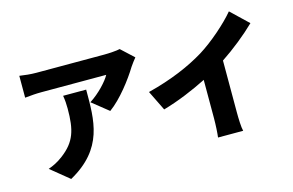

<svg xmlns="http://www.w3.org/2000/svg" viewBox="-107 -1088 2164 1416"><g transform="rotate(-15 975.0 -379.5)"><path d="M968 -677 872 -766C851 -760 785 -756 752 -756C704 -756 304 -756 233 -756C189 -756 147 -761 106 -767V-600C158 -605 189 -608 233 -608C304 -608 672 -608 727 -608C705 -566 636 -490 562 -443L687 -343C777 -408 872 -533 923 -617C933 -633 956 -662 968 -677ZM556 -541H380C386 -505 388 -476 388 -441C388 -278 363 -193 252 -109C210 -77 173 -60 138 -48L279 67C561 -90 556 -306 556 -541Z M999 -404 1074 -251C1190 -284 1311 -335 1412 -386V-93C1412 -45 1408 25 1404 52H1596C1588 24 1586 -45 1586 -93V-487C1681 -550 1778 -628 1853 -701L1722 -826C1659 -750 1537 -642 1436 -580C1324 -512 1181 -450 999 -404Z"/></g></svg>

Font: Noto Sans CJK TC Black
Style: Regular
Weight: 900
Designer: Ryoko NISHIZUKA 西塚涼子 (kana, bopomofo & ideographs); Paul D. Hunt (Latin, Greek & Cyrillic); Sandoll Communications 산돌커뮤니
Foundry: Adobe
Version: Version 2.004;hotconv 1.0.118;makeotfexe 2.5.65603